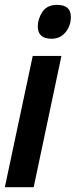

<svg xmlns="http://www.w3.org/2000/svg" viewBox="-26 -777 314 797"><path d="M188 -616.2Q130.9 -616.2 130.9 -667Q130.9 -698.7 150.1 -727.8Q169.4 -756.8 210.9 -756.8Q268.1 -756.8 268.1 -707Q268.1 -669.9 246.1 -643.1Q224.1 -616.2 188 -616.2ZM-5.9 0 109.9 -544.9H229L113.8 0Z"/></svg>

Font: Open Sans Condensed
Style: Bold Italic
Weight: 700
Width: 3
Italic angle: -12°
Designer: Monotype Design Team
Foundry: Monotype Imaging Inc.
Version: Version 3.003; ttfautohint (v1.8.4)